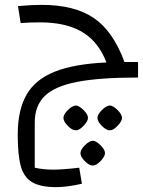

<svg xmlns="http://www.w3.org/2000/svg" viewBox="-20 -499 588 790"><path d="M548 -244V-180Q389 -180 297 -162Q205 -144 164 -104Q123 -64 123 5V191Q158 199 199 199Q237 199 306 191L317 257Q256 271 211 271Q146 271 112 250.5Q78 230 65.5 184.5Q53 139 53 55Q53 -46 89 -109Q125 -172 205 -204Q285 -236 418 -242L410 -261Q376 -336 311 -371.5Q246 -407 144 -407Q97 -407 65 -404L54 -474Q111 -479 151 -479Q287 -479 366.5 -424.5Q446 -370 492 -244ZM342 -14Q342 0 323.5 19Q305 38 292 37Q278 38 259.5 19.5Q241 1 241 -14Q241 -28 259 -46Q277 -64 292 -65Q306 -64 324 -46Q342 -28 342 -14ZM482 -14Q482 0 463.5 19Q445 38 432 37Q418 38 399.5 19.5Q381 1 381 -14Q381 -28 399 -46Q417 -64 432 -65Q446 -64 464 -46Q482 -28 482 -14ZM412 131Q412 145 393.5 164Q375 183 362 182Q348 183 329.5 164.5Q311 146 311 131Q311 117 329 99Q347 81 362 80Q376 81 394 99Q412 117 412 131Z"/></svg>

Font: Changa Light
Style: Regular
Weight: 300
Designer: Eduardo Rodriguez Tunni
Foundry: Eduardo Rodriguez Tunni
Version: Version 2.002; ttfautohint (v1.5) -l 8 -r 50 -G 110 -x 14 -H